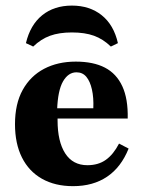

<svg xmlns="http://www.w3.org/2000/svg" viewBox="-20 -648 503 680"><path d="M238.7 11.3Q175 11.3 128.6 -14.9Q82.3 -41.1 57.7 -90.3Q33.1 -139.5 33.1 -208.1Q33.1 -280.6 60.5 -329.8Q87.9 -379 136.3 -404.4Q184.7 -429.8 248.4 -429.8Q310.5 -429.8 351.6 -408.5Q392.7 -387.1 413.3 -342.3Q433.9 -297.6 432.3 -228.2H139.5L137.9 -264.5H310.5Q312.1 -302.4 305.6 -331Q299.2 -359.7 285.9 -375.8Q272.6 -391.9 250.8 -391.9Q221.8 -391.9 203.2 -359.7Q184.7 -327.4 182.3 -258.9L184.7 -254Q183.9 -247.6 183.9 -240.7Q183.9 -233.9 183.9 -221.8Q183.9 -146.8 210.9 -104.8Q237.9 -62.9 289.5 -62.9Q328.2 -62.9 354.8 -81.9Q381.5 -100.8 401.6 -139.5L435.5 -121.8Q408.9 -55.6 359.3 -22.2Q309.7 11.3 238.7 11.3ZM234.7 -628.2Q297.6 -628.2 340.3 -594Q383.1 -559.7 397.6 -495.2L372.6 -483.1Q345.2 -509.7 312.9 -521.4Q280.6 -533.1 234.7 -533.1Q189.5 -533.1 157.3 -521.4Q125 -509.7 97.6 -483.1L71.8 -495.2Q87.1 -559.7 129.4 -594Q171.8 -628.2 234.7 -628.2Z"/></svg>

Font: Playfair 9pt Black
Style: Regular
Weight: 900
Designer: Claus Eggers Sørensen
Foundry: Claus Eggers Sørensen
Version: Version 2.203